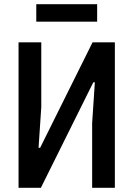

<svg xmlns="http://www.w3.org/2000/svg" viewBox="-20 -901 640 921"><path d="M69 0V-698H178V-387.5L165 -192H172.5L424 -698H531V0H422V-310.5L435 -506H427.5L176 0ZM154 -797V-881H446V-797Z"/></svg>

Font: Lilex Medium
Style: Regular
Weight: 500
Designer: Mike Abbink, Paul van der Laan, Pieter van Rosmalen, Mikhael Khrustik
Foundry: Mikhael Khrustik
Version: Version 1.100